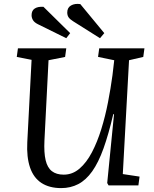

<svg xmlns="http://www.w3.org/2000/svg" viewBox="-20 -951 789 985"><path d="M610 -58 696 -45 690 0H537L530 -12L565 -365H561Q537 -262 511 -189.5Q485 -117 453 -72Q421 -27 381.5 -6.5Q342 14 294 14Q233 14 192.5 -12.5Q152 -39 134 -92Q116 -145 120 -222L142 -644L66 -659L72 -703H320L314 -659L229 -642L208 -230Q205 -168 214 -129.5Q223 -91 246 -73Q269 -55 307 -55Q352 -55 388 -86Q424 -117 451.5 -169.5Q479 -222 499.5 -288Q520 -354 534 -426Q548 -498 557 -565L566 -642L483 -659L489 -703H721L715 -659L642 -642ZM355 -842Q339 -852 332 -862Q325 -872 325 -887Q325 -912 344.5 -923Q364 -934 392 -930L515 -781L493 -755ZM174 -827Q156 -836 149 -848Q142 -860 142 -873Q142 -897 158.5 -907.5Q175 -918 203 -916L340 -781L320 -755Z"/></svg>

Font: Literata 18pt
Style: Italic
Weight: 400
Italic angle: -2°
Designer: Latin by Veronika Burian and Jose Scaglione. Greek by Irene Vlachou. Cyrillic by Vera Evstafieva
Foundry: TypeTogether
Version: Version 3.103;gftools[0.9.29]